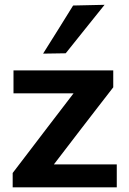

<svg xmlns="http://www.w3.org/2000/svg" viewBox="-20 -798 550 818"><path d="M34 0V-61Q72.5 -111.5 109.8 -160.2Q147 -209 180.5 -253L293.5 -400.5H37.5V-498H462.5V-426Q435 -391 397 -341.5Q359 -292 324.5 -247.5L209.5 -97.5H477.5V0ZM163.5 -569.5Q195.5 -620.5 227.8 -672Q260 -723.5 291.5 -774.5L425.5 -777.5Q382.5 -724 341.2 -672.5Q300 -621 260 -571Z"/></svg>

Font: Commissioner SemiBold
Style: Regular
Weight: 600
Designer: Kostas Bartsokas
Foundry: Kostas Bartsokas
Version: Version 1.000; ttfautohint (v1.8.3)